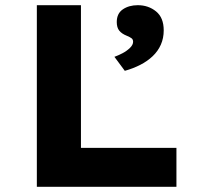

<svg xmlns="http://www.w3.org/2000/svg" viewBox="-20 -720 769 740"><path d="M122 0V-700H292V-150H660V0ZM461 -447 421 -501Q435 -506 451.5 -514.5Q468 -523 480.5 -535Q493 -547 493 -559Q493 -568 487 -572.5Q481 -577 469 -582Q449 -590 439.5 -602Q430 -614 430 -635Q430 -668 453.5 -684Q477 -700 511 -700Q552 -700 581.5 -676Q611 -652 611 -603Q611 -573 600 -548Q589 -523 568.5 -503.5Q548 -484 520.5 -470Q493 -456 461 -447Z"/></svg>

Font: Lexend Exa
Style: Bold
Weight: 700
Designer: Bonnie Shaver-Troup, Thomas Jockin
Foundry: Lexend
Version: Version 1.007